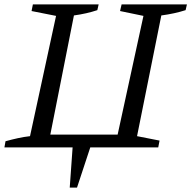

<svg xmlns="http://www.w3.org/2000/svg" viewBox="-31 -668 867 870"><path d="M-11 0 -6 -28Q23 -36 50.5 -42Q78 -48 105 -51L223 -596L112 -618L118 -648H416L410 -622Q386 -614 359.5 -608Q333 -602 304 -598L197 -58H502L619 -596L513 -618L520 -648H816L810 -622Q785 -614 757.5 -608Q730 -602 700 -598L590 -51L692 -31L686 0H378L318 182H285L298 0Z"/></svg>

Font: Piazzolla SC
Style: Italic
Weight: 400
Italic angle: -11.3°
Designer: Juan Pablo del Peral
Foundry: Huerta Tipografica
Version: Version 1.330